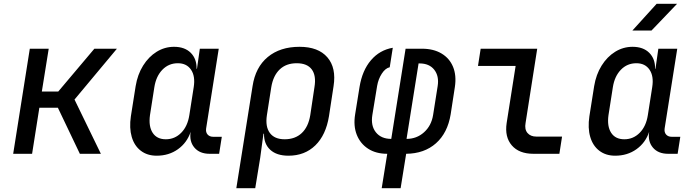

<svg xmlns="http://www.w3.org/2000/svg" viewBox="-20 -805 3640 1005"><path d="M49 0 136 -550H235L199 -326H285L474 -550H592L370 -284L508 0H398L283 -241H186L148 0Z M800 10Q751 10 717 -16Q683 -42 669.5 -88.5Q656 -135 665 -196L690 -354Q700 -415 729 -461.5Q758 -508 800 -534Q842 -560 891 -560Q947 -560 978.5 -528.5Q1010 -497 1009 -445H1011L1026 -550H1125L1059 -133Q1056 -113 1066.5 -101Q1077 -89 1096 -89H1141L1127 0H1077Q1025 0 997.5 -32.5Q970 -65 978 -115Q959 -58 911.5 -24Q864 10 800 10ZM848 -76Q895 -76 928.5 -110Q962 -144 971 -202L994 -349Q1003 -406 980 -440Q957 -474 911 -474Q863 -474 830 -440Q797 -406 788 -349L765 -202Q757 -144 779 -110Q801 -76 848 -76Z M1217 180 1302 -354Q1317 -453 1381.5 -506.5Q1446 -560 1548 -560Q1646 -560 1693.5 -505Q1741 -450 1726 -354L1702 -197Q1686 -98 1630.5 -44Q1575 10 1490 10Q1428 10 1394.5 -21Q1361 -52 1362 -105H1359L1342 21L1316 180ZM1470 -76Q1525 -76 1559.5 -108.5Q1594 -141 1604 -202L1626 -349Q1636 -409 1612 -441.5Q1588 -474 1533 -474Q1478 -474 1444 -441.5Q1410 -409 1400 -349L1377 -202Q1368 -142 1392.5 -109Q1417 -76 1470 -76Z M1978 180 2007 0Q1948 0 1907 -26.5Q1866 -53 1847.5 -99.5Q1829 -146 1839 -207L1862 -350Q1876 -436 1921.5 -489.5Q1967 -543 2036 -555L2020 -453Q1997 -448 1978.5 -419.5Q1960 -391 1954 -355L1929 -203Q1920 -147 1947.5 -112.5Q1975 -78 2028 -78L2103 -550H2189Q2249 -550 2291 -525Q2333 -500 2351.5 -455Q2370 -410 2361 -350L2339 -207Q2323 -109 2262 -55Q2201 -1 2106 0L2077 180ZM2108 -78Q2161 -78 2199.5 -112.5Q2238 -147 2247 -203L2271 -355Q2279 -407 2253 -440Q2227 -473 2176 -473H2171Z M2772 0Q2697 0 2659 -44Q2621 -88 2632 -161L2679 -460H2482L2496 -550H2792L2731 -161Q2725 -128 2741 -109Q2757 -90 2788 -90H2922L2908 0Z M3290 -645 3417 -785H3524L3390 -645ZM3200 10Q3151 10 3117 -16Q3083 -42 3069.5 -88.5Q3056 -135 3065 -196L3090 -354Q3100 -415 3129 -461.5Q3158 -508 3200 -534Q3242 -560 3291 -560Q3347 -560 3378.5 -528.5Q3410 -497 3409 -445H3411L3426 -550H3525L3459 -133Q3456 -113 3466.5 -101Q3477 -89 3496 -89H3541L3527 0H3477Q3425 0 3397.5 -32.5Q3370 -65 3378 -115Q3359 -58 3311.5 -24Q3264 10 3200 10ZM3248 -76Q3295 -76 3328.5 -110Q3362 -144 3371 -202L3394 -349Q3403 -406 3380 -440Q3357 -474 3311 -474Q3263 -474 3230 -440Q3197 -406 3188 -349L3165 -202Q3157 -144 3179 -110Q3201 -76 3248 -76Z"/></svg>

Font: JetBrains Mono NL Medium
Style: Italic
Weight: 500
Italic angle: -9°
Monospace: yes
Designer: Philipp Nurullin, Konstantin Bulenkov
Foundry: JetBrains
Version: Version 2.305; ttfautohint (v1.8.4.7-5d5b)